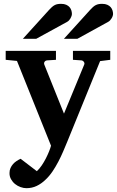

<svg xmlns="http://www.w3.org/2000/svg" viewBox="-20 -754 612 1005"><path d="M503.9 -434.1 331.1 -9.8Q321.8 12.7 310.5 39.1Q299.3 65.4 285.4 92Q271.5 118.7 254.9 143.3Q238.3 168 217.8 187Q196.8 207.5 172.1 219.2Q147.5 231 118.2 231Q103.5 231 87.6 225.3Q71.8 219.7 58.8 209.2Q45.9 198.7 37.6 183.8Q29.3 168.9 29.8 150.9Q29.8 137.2 34.9 125.7Q40 114.3 48.1 105Q56.2 95.7 66.7 88.9Q77.1 82 87.9 77.1L172.9 142.1Q186.5 129.4 198.5 111.8Q210.4 94.2 220 75.4Q229.5 56.6 236.6 39.1Q243.7 21.5 247.1 8.8L68.8 -435.1L9.8 -440.9V-487.8H272.9V-440.9L227.1 -438Q217.8 -437 213.4 -430.7Q209 -424.3 211.9 -416L314.9 -159.2L420.9 -416Q423.8 -423.3 418.9 -430.2Q414.1 -437 405.8 -438L361.8 -440.9V-487.8H557.1V-440.9ZM356.4 -681.2Q356.4 -676.3 354.5 -670.2Q352.5 -664.1 349.1 -658.2Q345.7 -652.3 341.1 -647.2Q336.4 -642.1 330.6 -639.2L169.4 -550.8H99.6L236.8 -702.1Q245.1 -711.4 252.2 -717.5Q259.3 -723.6 266.4 -727.3Q273.4 -731 281.5 -732.4Q289.6 -733.9 299.8 -733.9Q315.9 -733.9 326.7 -729Q337.4 -724.1 344 -716.6Q350.6 -709 353.5 -699.5Q356.4 -689.9 356.4 -681.2ZM571.8 -681.2Q571.8 -676.3 569.8 -670.2Q567.9 -664.1 564.2 -658.2Q560.5 -652.3 555.9 -647.2Q551.3 -642.1 545.4 -639.2L384.8 -550.8H314.5L451.7 -702.1Q460 -711.4 467 -717.5Q474.1 -723.6 481.4 -727.3Q488.8 -731 496.6 -732.4Q504.4 -733.9 514.6 -733.9Q530.8 -733.9 541.7 -729Q552.7 -724.1 559.3 -716.6Q565.9 -709 568.8 -699.5Q571.8 -689.9 571.8 -681.2Z"/></svg>

Font: Charis SIL CyrE
Style: Bold
Weight: 700
Foundry: SIL International
Version: Version 5.000